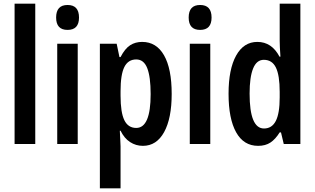

<svg xmlns="http://www.w3.org/2000/svg" viewBox="-20 -780 1706 1040"><path d="M171 0H59V-760H171Z M346 -753Q408 -753 408 -685Q408 -618 346 -618Q284 -618 284 -685Q284 -753 346 -753ZM401 -543V0H290V-543Z M750 -553Q827 -553 868.5 -480.5Q910 -408 910 -271Q910 -139 869 -64.5Q828 10 754 10Q716 10 684.5 -10.5Q653 -31 633 -72H629Q630 -44 631.5 -23Q633 -2 633 13V240H521V-543H612L627 -471H633Q657 -517 685 -535Q713 -553 750 -553ZM718 -458Q674 -458 653.5 -417Q633 -376 633 -286V-262Q633 -171 653.5 -129Q674 -87 718 -87Q796 -87 796 -270Q796 -364 777.5 -411Q759 -458 718 -458Z M1064 -753Q1126 -753 1126 -685Q1126 -618 1064 -618Q1002 -618 1002 -685Q1002 -753 1064 -753ZM1119 -543V0H1008V-543Z M1378 10Q1300 10 1259 -63.5Q1218 -137 1218 -272Q1218 -405 1259 -479Q1300 -553 1374 -553Q1452 -553 1494 -473H1499Q1497 -502 1496 -523Q1495 -544 1495 -559V-760H1607V0H1517L1502 -63H1495Q1472 -26 1445 -8Q1418 10 1378 10ZM1410 -84Q1453 -84 1474 -125Q1495 -166 1495 -252V-283Q1495 -372 1474.5 -414Q1454 -456 1409 -456Q1370 -456 1351 -409Q1332 -362 1332 -273Q1332 -84 1410 -84Z"/></svg>

Font: Noto Sans Lao ExtraCondensed SemiBold
Style: Regular
Weight: 600
Width: 2
Designer: Monotype Design Team
Foundry: Monotype Imaging Inc.
Version: Version 2.003; ttfautohint (v1.8.4.7-5d5b)